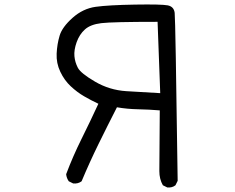

<svg xmlns="http://www.w3.org/2000/svg" viewBox="-20 -784 1040 849"><path d="M719.7 44.9 700.2 35.2Q684.6 7.8 684.6 -27.3L686.5 -295.9Q639.6 -299.8 590.8 -300.8Q542 -301.8 497.1 -309.6Q456.1 -229.5 416 -147.9Q376 -66.4 340.8 17.6Q325.2 29.3 303.7 27.3L284.2 17.6Q274.4 3.9 272.5 -13.7Q301.8 -91.8 340.8 -170.4Q379.9 -249 415 -325.2Q381.8 -340.8 351.6 -358.4Q321.3 -376 293 -402.3Q264.6 -428.7 246.6 -466.8Q228.5 -504.9 230.5 -546.9Q232.4 -588.9 243.7 -626.5Q254.9 -664.1 300.8 -705.1Q346.7 -746.1 403.3 -753.9Q460 -761.7 577.1 -763.7Q694.3 -765.6 721.7 -760.3Q749 -754.9 752.4 -727.1Q755.9 -699.2 765.6 15.6L755.9 35.2Q741.2 46.9 719.7 44.9ZM688.5 -372.1 676.8 -687.5Q475.6 -687.5 427.7 -681.6Q379.9 -675.8 355.5 -653.8Q331.1 -631.8 318.8 -597.2Q306.6 -562.5 309.1 -535.6Q311.5 -508.8 324.2 -484.4Q336.9 -460 400.4 -422.9Q463.9 -385.7 538.1 -380.9Q612.3 -376 688.5 -372.1Z"/></svg>

Font: NaikaiFont
Style: Regular
Weight: 400
Version: Version 1.67